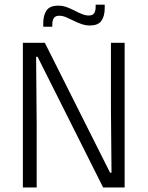

<svg xmlns="http://www.w3.org/2000/svg" viewBox="-20 -828 652 848"><path d="M178 -639 466 -65.5H472.5L470 -347.5V-639H530.5V0H435.5L146 -577H139.5L142 -279V0H81V-639ZM377 -715.5Q357.5 -715.5 339.2 -722Q321 -728.5 304.5 -736.8Q288 -745 272.2 -751.8Q256.5 -758.5 241.5 -758.5Q225 -758.5 218 -748.5Q211 -738.5 211 -720V-710H171V-725.5Q171 -760.5 185.5 -781.8Q200 -803 236.5 -803Q256.5 -803 274.5 -796.5Q292.5 -790 309.2 -781.2Q326 -772.5 341.8 -766Q357.5 -759.5 372.5 -759.5Q389 -759.5 395.8 -769.5Q402.5 -779.5 402.5 -798V-807.5H442.5V-792Q442.5 -757 428 -736.2Q413.5 -715.5 377 -715.5Z"/></svg>

Font: Anek Latin Medium Light
Style: Regular
Weight: 300
Version: Version 1.003